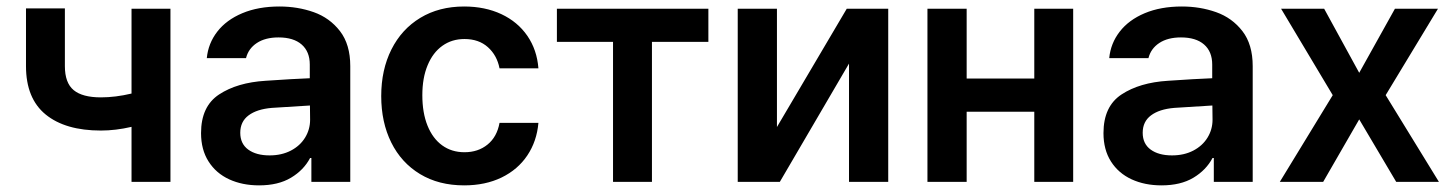

<svg xmlns="http://www.w3.org/2000/svg" viewBox="-20 -557 4452 588"><path d="M502 0H382.8V-168.5Q334 -157.2 289.1 -157.2Q180.2 -157.2 119.9 -206.3Q59.6 -255.4 59.6 -354.5V-531.2H178.7V-354.5Q178.7 -303.2 205.6 -281Q232.4 -258.8 289.1 -258.8Q333.5 -258.8 382.8 -270.5V-530.3H502Z M793 -309.6Q877.4 -315.4 928.7 -317.4V-359.4Q928.7 -398.9 903.8 -420.7Q878.9 -442.4 833 -442.4Q792.5 -442.4 766.6 -425.3Q740.7 -408.2 733.4 -378.9H613.3Q617.7 -424.3 645.5 -460.2Q673.3 -496.1 722.2 -516.6Q771 -537.1 835.9 -537.1Q891.6 -537.1 940.7 -519.8Q989.7 -502.4 1021.2 -461.7Q1052.7 -420.9 1052.7 -354.5V0H933.6V-73.2H929.7Q910.2 -36.1 871.1 -12.7Q832 10.7 773.4 10.7Q722.2 10.7 681.9 -7.8Q641.6 -26.4 618.7 -62.5Q595.7 -98.6 595.7 -149.4Q595.7 -231.4 651.1 -267.8Q706.5 -304.2 793 -309.6ZM805.7 -81.1Q842.3 -81.1 870.6 -95.7Q898.9 -110.4 914.3 -135.5Q929.7 -160.6 929.7 -190.4L929.2 -233.9L812.5 -226.6Q766.6 -222.7 741.2 -203.6Q715.8 -184.6 715.8 -150.4Q715.8 -116.7 740.2 -98.9Q764.6 -81.1 805.7 -81.1Z M1147.5 -262.7Q1147.5 -343.3 1178.7 -405.5Q1210 -467.8 1267.3 -502.4Q1324.7 -537.1 1401.4 -537.1Q1465.3 -537.1 1515.4 -513.7Q1565.4 -490.2 1595 -447.3Q1624.5 -404.3 1628.9 -347.7H1509.8Q1502 -387.7 1474.1 -412.6Q1446.3 -437.5 1402.3 -437.5Q1363.8 -437.5 1334.7 -416.7Q1305.7 -396 1289.6 -357.2Q1273.4 -318.4 1273.4 -265.6Q1273.4 -211.4 1289.3 -172.1Q1305.2 -132.8 1334.2 -111.8Q1363.3 -90.8 1402.3 -90.8Q1444.3 -90.8 1473.1 -114.3Q1502 -137.7 1509.8 -180.7H1628.9Q1624 -124.5 1595 -81.1Q1565.9 -37.6 1516.1 -13.4Q1466.3 10.7 1401.4 10.7Q1323.7 10.7 1266.4 -23.9Q1209 -58.6 1178.2 -120.6Q1147.5 -182.6 1147.5 -262.7Z M1685.5 -530.3H2149.4V-428.7H1976.6V0H1857.4V-428.7H1685.5Z M2573.2 -530.3H2700.2V0H2580.1V-362.3L2368.2 0H2239.3V-530.3H2359.4V-168Z M2940.4 -316.4H3147.5V-530.3H3266.6V0H3147.5V-214.8H2940.4V0H2820.3V-530.3H2940.4Z M3556.6 -309.6Q3641.1 -315.4 3692.4 -317.4V-359.4Q3692.4 -398.9 3667.5 -420.7Q3642.6 -442.4 3596.7 -442.4Q3556.2 -442.4 3530.3 -425.3Q3504.4 -408.2 3497.1 -378.9H3377Q3381.3 -424.3 3409.2 -460.2Q3437 -496.1 3485.8 -516.6Q3534.7 -537.1 3599.6 -537.1Q3655.3 -537.1 3704.3 -519.8Q3753.4 -502.4 3784.9 -461.7Q3816.4 -420.9 3816.4 -354.5V0H3697.3V-73.2H3693.4Q3673.8 -36.1 3634.8 -12.7Q3595.7 10.7 3537.1 10.7Q3485.8 10.7 3445.6 -7.8Q3405.3 -26.4 3382.3 -62.5Q3359.4 -98.6 3359.4 -149.4Q3359.4 -231.4 3414.8 -267.8Q3470.2 -304.2 3556.6 -309.6ZM3569.3 -81.1Q3606 -81.1 3634.3 -95.7Q3662.6 -110.4 3678 -135.5Q3693.4 -160.6 3693.4 -190.4L3692.9 -233.9L3576.2 -226.6Q3530.3 -222.7 3504.9 -203.6Q3479.5 -184.6 3479.5 -150.4Q3479.5 -116.7 3503.9 -98.9Q3528.3 -81.1 3569.3 -81.1Z M4142.6 -334 4252 -530.3H4383.8L4223.6 -265.6L4386.7 0H4255.9L4142.6 -191.4L4032.2 0H3899.4L4061.5 -265.6L3903.3 -530.3H4035.2Z"/></svg>

Font: Pretendard JP SemiBold
Style: Regular
Weight: 600
Designer: Base glyphs from Inter by Rasmus Andersson; Hangeul glyphs from Noto Sans CJK(Source Han Sans) by Jang Soo-young and Kan
Foundry: Kil Hyung-jin
Version: Version 1.309